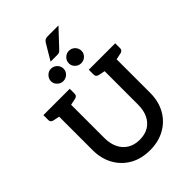

<svg xmlns="http://www.w3.org/2000/svg" viewBox="-308 -1247 1397 1397"><g transform="rotate(-45 391.0 -548.0)"><path d="M391 9Q301 9 235 -29Q169 -67 132 -134Q95 -201 95 -287V-721H218V-288Q218 -232 238.5 -189Q259 -146 298 -122Q337 -98 391 -98Q446 -98 484.5 -121.5Q523 -145 543 -187.5Q563 -230 563 -287V-721H686V-287Q686 -199 649 -132.5Q612 -66 545.5 -28.5Q479 9 391 9ZM122 -721 110 -629 46 -642Q34 -645 28 -651.5Q22 -658 22 -670V-721ZM293 -721V-670Q293 -658 286.5 -651.5Q280 -645 268 -642L205 -629L193 -721ZM590 -721 578 -629 514 -642Q502 -645 495.5 -651.5Q489 -658 489 -670V-721ZM761 -721V-670Q761 -658 754.5 -651.5Q748 -645 736 -642L673 -629L660 -721ZM365 -856Q365 -830 345.5 -811.5Q326 -793 299 -793Q274 -793 254.5 -812Q235 -831 235 -856Q235 -882 254.5 -901.5Q274 -921 299 -921Q326 -921 345.5 -902Q365 -883 365 -856ZM549 -856Q549 -830 530 -811.5Q511 -793 484 -793Q458 -793 438.5 -811.5Q419 -830 419 -856Q419 -883 438.5 -902Q458 -921 484 -921Q511 -921 530 -902Q549 -883 549 -856ZM334 -959 406 -1080Q414 -1093 423.5 -1099Q433 -1105 451 -1105H561L439 -975Q431 -966 423 -962.5Q415 -959 401 -959Z"/></g></svg>

Font: Aleo SemiBold
Style: Regular
Weight: 600
Designer: Alessio Laiso
Foundry: Alessio Laiso
Version: Version 2.001;gftools[0.9.29]